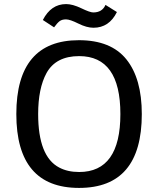

<svg xmlns="http://www.w3.org/2000/svg" viewBox="-20 -909 775 941"><path d="M675 -350Q675 12 367.5 12Q60 12 60 -350Q60 -712 367 -712Q524 -712 599.5 -618Q675 -524 675 -350ZM368 -66Q570 -66 570 -350Q570 -634 368 -634Q254 -634 208 -551Q167 -476 167 -350Q167 -142 270 -88Q311 -66 368 -66ZM438 -773Q405 -773 364 -793.5Q323 -814 303.5 -814Q284 -814 272.5 -805.5Q261 -797 245 -775L190 -811Q230 -889 304 -889Q336 -889 378.5 -868.5Q421 -848 437 -848Q481 -848 497 -885L553 -850Q515 -773 438 -773Z"/></svg>

Font: Voces
Style: Regular
Weight: 400
Designer: Ana Paula Megda, Pablo Ugerman
Foundry: Ana Paula Megda, Pablo Ugerman
Version: Version 1.003